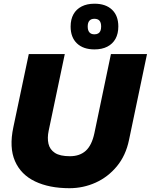

<svg xmlns="http://www.w3.org/2000/svg" viewBox="-20 -992 806 1026"><path d="M351.1 13.7Q243.2 13.7 167.5 -22.5Q91.8 -58.6 60.1 -131.1Q28.3 -203.6 51.3 -312L133.8 -703.1H326.2L240.2 -293.9Q231.9 -254.9 239 -223.9Q246.1 -192.9 273.4 -175Q300.8 -157.2 353.5 -157.2Q406.2 -157.2 438.5 -186.5Q470.7 -215.8 484.4 -280.3L572.8 -703.1H765.6L669.4 -244.1Q652.3 -161.1 604.7 -103.5Q557.1 -45.9 491 -16.1Q424.8 13.7 351.1 13.7ZM484.9 -728Q424.8 -728 391.1 -760.3Q357.4 -792.5 357.4 -850.1Q357.4 -888.7 372.6 -915.8Q387.7 -942.9 416.3 -957.5Q444.8 -972.2 484.9 -972.2Q544.9 -972.2 578.6 -940.2Q612.3 -908.2 612.3 -850.6Q612.3 -812 597.2 -784.7Q582 -757.3 553.5 -742.7Q524.9 -728 484.9 -728ZM484.4 -808.6Q496.6 -808.6 504.6 -813.2Q512.7 -817.9 516.6 -827.1Q520.5 -836.4 520.5 -850.1Q520.5 -871.1 511.7 -881.3Q502.9 -891.6 484.4 -891.6Q466.8 -891.6 457.8 -881.3Q448.7 -871.1 448.7 -850.1Q448.7 -829.6 457.8 -819.1Q466.8 -808.6 484.4 -808.6Z"/></svg>

Font: Schibsted Grotesk Black
Style: Italic
Weight: 900
Italic angle: -12°
Designer: Bakken & Baeck AS, Henrik Kongsvoll
Foundry: Schibsted ASA
Version: Version 1.100;gftools[0.9.25]